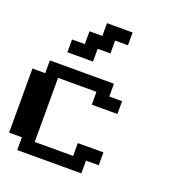

<svg xmlns="http://www.w3.org/2000/svg" viewBox="-149 -964 991 1083"><g transform="rotate(20 346.0 -423.0)"><path d="M76.7 0V-76.7H0V-461.4H76.7V-538.1H461.4V-461.4H538.1V-384.3H384.3V-461.4H153.8V-76.7H384.3V-153.8H538.1V-76.7H461.4V0ZM153.8 -615.2V-691.9H230.5V-769H307.6V-845.7H461.4V-769H384.3V-691.9H307.6V-615.2Z"/></g></svg>

Font: Good Old DOS
Style: Regular
Weight: 400
Designer: Vasily Draigo
Foundry: Vasily Draigo
Version: 1.0